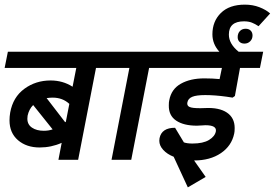

<svg xmlns="http://www.w3.org/2000/svg" viewBox="-44 -689 1185 828"><path d="M370 -396 293 0H208L222 -73Q177 -53 127 -53Q70 -53 33.5 -84.5Q-3 -116 -3 -170Q-3 -186 0 -204Q12 -270 61 -306Q110 -342 174 -342Q227 -342 269 -315L285 -396H-24L-10 -466H473L459 -396ZM157 -266 237 -162 240 -164 255 -241Q226 -268 183 -268Q173 -268 157 -266ZM74 -177Q74 -152 94 -138.5Q114 -125 145 -125Q165 -125 183 -131L99 -236Q81 -218 75 -190Q74 -185 74 -177Z M599 -396 522 0H437L514 -396H425L439 -466H700L686 -396Z M985 -466H1091L1077 -396H991L969 -275L959 -268Q943 -270 933 -272Q882 -279 841 -279Q803 -279 785 -271.5Q767 -264 764 -247Q761 -230 780 -225.5Q799 -221 841 -223Q901 -226 934.5 -203.5Q968 -181 968 -137Q968 -121 966 -113Q955 -60 908.5 -28.5Q862 3 793 3L843 74L766 119L705 -13Q677 -24 660 -42.5Q643 -61 643 -82Q643 -89 644 -93Q653 -138 711 -138L749 -75Q763 -70 786 -70Q832 -70 857.5 -85.5Q883 -101 887 -123Q891 -149 842 -149L825 -148L805 -147Q748 -147 715.5 -169Q683 -191 684 -235Q684 -249 686 -257Q695 -305 736 -328Q777 -351 837 -351Q872 -351 903 -348L913 -396H652L666 -466H902Q872 -499 872 -541Q872 -597 908.5 -633Q945 -669 1012 -669Q1046 -669 1074.5 -658Q1103 -647 1121 -631L1071 -576Q1056 -586 1042 -591.5Q1028 -597 1008 -597Q943 -597 943 -540Q943 -500 985 -466ZM1015 -565Q1029 -565 1037 -557Q1045 -549 1045 -536Q1045 -521 1035 -511Q1025 -501 1010 -501Q997 -501 989 -508.5Q981 -516 981 -529Q981 -545 990.5 -555Q1000 -565 1015 -565Z"/></svg>

Font: Cambay Devanagari
Style: Bold Italic
Weight: 700
Designer: Pooja Saxena
Foundry: Pooja Saxena
Version: Version 1.005;PS 001.005;hotconv 1.0.70;makeotf.lib2.5.58329